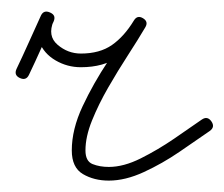

<svg xmlns="http://www.w3.org/2000/svg" viewBox="-20 -297 394 337"><path d="M31 -166Q26 -155 15 -160Q4 -165 9 -176Q20 -199 30.5 -222.5Q41 -246 52 -270Q57 -280 68 -275Q79 -270 74 -260Q63 -234 81 -218.5Q99 -203 122 -203Q155 -203 176.5 -218Q198 -233 215 -261Q221 -271 231 -265Q241 -259 235 -249Q222 -227 204.5 -200Q187 -173 170 -143.5Q153 -114 141.5 -85.5Q130 -57 130 -33Q130 -14 142.5 -9Q155 -4 171 -4Q197 -4 227 -19Q257 -34 285.5 -53.5Q314 -73 334 -87Q344 -94 351 -84Q358 -74 348 -67Q325 -51 295 -30.5Q265 -10 232.5 5Q200 20 171 20Q145 20 125.5 8.5Q106 -3 106 -33Q106 -70 125 -110.5Q144 -151 170 -190Q196 -229 215 -261Q221 -271 231 -265Q241 -259 235 -249Q215 -216 188.5 -197.5Q162 -179 122 -179Q98 -179 77.5 -191Q57 -203 49 -223.5Q41 -244 52 -269Q57 -280 68 -275Q79 -270 74 -259Q63 -236 52.5 -212.5Q42 -189 31 -166Q31 -166 31 -166Q31 -166 31 -166Z"/></svg>

Font: FRB American Cursive Light
Style: Italic
Weight: 300
Italic angle: -25°
Version: Version 2.0;Modular Font Editor K font №1